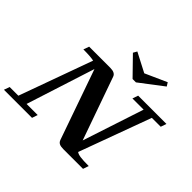

<svg xmlns="http://www.w3.org/2000/svg" viewBox="-230 -1145 1403 1403"><g transform="rotate(45 471.5 -443.5)"><path d="M572.8 -720.2 438.5 -857.9 455.1 -887.2 603.5 -810.1 771 -885.3 788.1 -857.9 607.4 -720.2ZM-36.6 0 -21 -43.9H68.8L273.9 -611.3Q239.7 -619.1 165.5 -619.1L181.2 -663.1H399.4Q450.2 -663.1 460.4 -631.8L632.3 -145L788.1 -619.1H672.4L687.5 -663.1H980L964.8 -619.1H873L668.5 -62Q680.7 -52.2 708.7 -48.1Q736.8 -43.9 795.9 -43.9L780.8 0H577.1Q550.3 0 535.6 -7.3Q521 -14.6 514.6 -32.2L325.7 -570.8Q325.2 -571.8 324.7 -573Q324.2 -574.2 324.2 -574.7L153.8 -43.9H268.6L253.9 0Z"/></g></svg>

Font: Elstob 6pt
Style: Italic
Weight: 700
Italic angle: -20°
Designer: Peter S. Baker
Version: Version 1.015